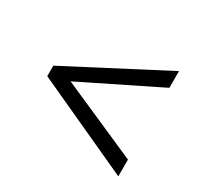

<svg xmlns="http://www.w3.org/2000/svg" viewBox="-110 -710 813 776"><g transform="rotate(30 296.0 -322.5)"><path d="M70 -284V-333L521 -568V-490L162 -313L521 -155V-77Z"/></g></svg>

Font: lgurmukhi05
Style: Book
Weight: 400
Designer: Jelle Bosma - Monotype Design Team
Foundry: Monotype Imaging Inc.
Version: Version 2.003